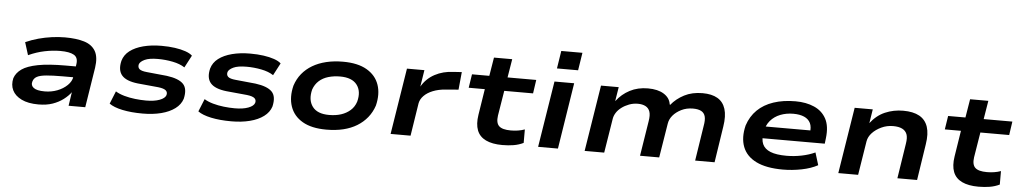

<svg xmlns="http://www.w3.org/2000/svg" viewBox="-40 -1086 7671 1447"><g transform="rotate(5 3796.0 -362.5)"><path d="M268 10Q190 10 140 -14.5Q90 -39 70.5 -79.5Q51 -120 63 -171Q77 -212 117.5 -240.5Q158 -269 238 -284.5Q318 -300 448 -300H550L538 -217H432Q355 -217 308 -212.5Q261 -208 238 -195.5Q215 -183 208 -158Q199 -129 223 -110.5Q247 -92 307 -92Q357 -92 401.5 -109Q446 -126 477 -156Q508 -186 513 -222L527 -316Q535 -367 502 -386.5Q469 -406 398 -406Q342 -406 280.5 -393.5Q219 -381 158 -353L128 -449Q175 -470 224.5 -483.5Q274 -497 325 -504Q376 -511 424 -511Q511 -511 570 -493Q629 -475 655.5 -429.5Q682 -384 670 -303L622 0H496L512 -107H514Q492 -76 456.5 -49Q421 -22 375 -6Q329 10 268 10Z M1057 10Q969 10 903 -4Q837 -18 803 -43L842 -139Q869 -122 908 -111Q947 -100 990.5 -95Q1034 -90 1074 -90Q1136 -90 1176 -105Q1216 -120 1224 -144Q1230 -166 1215 -179.5Q1200 -193 1157 -198L1000 -213Q912 -223 879 -262Q846 -301 863 -372Q876 -418 916 -448.5Q956 -479 1017.5 -495Q1079 -511 1155 -511Q1210 -511 1256 -504.5Q1302 -498 1336.5 -486Q1371 -474 1389 -457L1340 -364Q1304 -388 1248.5 -399Q1193 -410 1137 -410Q1070 -410 1036.5 -394Q1003 -378 996 -358Q990 -335 1004.5 -321.5Q1019 -308 1063 -304L1214 -289Q1304 -277 1339 -241Q1374 -205 1356 -128Q1342 -84 1300.5 -53Q1259 -22 1196.5 -6Q1134 10 1057 10Z M1728 10Q1640 10 1574 -4Q1508 -18 1474 -43L1513 -139Q1540 -122 1579 -111Q1618 -100 1661.5 -95Q1705 -90 1745 -90Q1807 -90 1847 -105Q1887 -120 1895 -144Q1901 -166 1886 -179.5Q1871 -193 1828 -198L1671 -213Q1583 -223 1550 -262Q1517 -301 1534 -372Q1547 -418 1587 -448.5Q1627 -479 1688.5 -495Q1750 -511 1826 -511Q1881 -511 1927 -504.5Q1973 -498 2007.5 -486Q2042 -474 2060 -457L2011 -364Q1975 -388 1919.5 -399Q1864 -410 1808 -410Q1741 -410 1707.5 -394Q1674 -378 1667 -358Q1661 -335 1675.5 -321.5Q1690 -308 1734 -304L1885 -289Q1975 -277 2010 -241Q2045 -205 2027 -128Q2013 -84 1971.5 -53Q1930 -22 1867.5 -6Q1805 10 1728 10Z M2446 10Q2334 10 2265.5 -30Q2197 -70 2173 -140.5Q2149 -211 2171 -299Q2188 -351 2220 -390Q2252 -429 2297.5 -456Q2343 -483 2401 -497Q2459 -511 2528 -511Q2640 -511 2708.5 -471Q2777 -431 2801 -361.5Q2825 -292 2803 -203Q2786 -152 2754 -112.5Q2722 -73 2677 -45.5Q2632 -18 2574.5 -4Q2517 10 2446 10ZM2457 -102Q2508 -102 2548 -115Q2588 -128 2617.5 -154Q2647 -180 2660 -220Q2681 -299 2643.5 -348.5Q2606 -398 2516 -398Q2468 -398 2427 -386Q2386 -374 2357 -348Q2328 -322 2314 -282Q2294 -202 2331 -152Q2368 -102 2457 -102Z M2932 0 3012 -501H3144L3124 -375Q3160 -437 3222.5 -470.5Q3285 -504 3364 -507L3426 -511L3413 -377L3314 -369Q3262 -365 3220.5 -348.5Q3179 -332 3153.5 -306Q3128 -280 3122 -249L3083 0Z M3778 10Q3701 10 3652.5 -13.5Q3604 -37 3586 -84Q3568 -131 3579 -201L3610 -398H3488L3504 -501H3635L3658 -641H3796L3773 -501H3990L3975 -398H3757L3726 -208Q3718 -152 3743 -128.5Q3768 -105 3832 -105Q3859 -105 3885.5 -109Q3912 -113 3937 -122V-20Q3902 -3 3862.5 3.5Q3823 10 3778 10Z M4138 -601 4159 -735H4319L4298 -601ZM4048 0 4128 -501H4277L4198 0Z M4400 0 4480 -501H4614L4597 -396L4598 -395Q4638 -448 4698 -479.5Q4758 -511 4835 -511Q4910 -511 4955.5 -482.5Q5001 -454 5008 -406L5011 -401Q5051 -450 5110 -480.5Q5169 -511 5248 -511Q5318 -511 5361.5 -485.5Q5405 -460 5421.5 -407.5Q5438 -355 5425 -274L5383 0H5236L5277 -264Q5286 -312 5278.5 -338.5Q5271 -365 5248 -377Q5225 -389 5186 -389Q5137 -389 5098 -369.5Q5059 -350 5035 -321.5Q5011 -293 5006 -259L4964 0H4819L4861 -264Q4869 -311 4860 -337.5Q4851 -364 4827.5 -376.5Q4804 -389 4769 -389Q4734 -389 4702.5 -377Q4671 -365 4646.5 -346.5Q4622 -328 4608 -306Q4594 -284 4590 -261L4548 0Z M5900 10Q5774 10 5698 -27.5Q5622 -65 5595.5 -134.5Q5569 -204 5592 -297Q5615 -367 5663.5 -414.5Q5712 -462 5785 -486.5Q5858 -511 5951 -511Q6032 -511 6093 -484Q6154 -457 6184 -401Q6214 -345 6203 -254L6198 -212H5698L5711 -302H6105L6079 -277Q6087 -328 6072.5 -357.5Q6058 -387 6025 -401.5Q5992 -416 5943 -416Q5890 -416 5845 -398.5Q5800 -381 5770 -346Q5740 -311 5731 -257Q5721 -203 5736.5 -167.5Q5752 -132 5796.5 -114Q5841 -96 5919 -96Q5976 -96 6032.5 -107.5Q6089 -119 6134 -140L6163 -46Q6112 -18 6041 -4Q5970 10 5900 10Z M6319 0 6399 -501H6536L6519 -394H6518Q6565 -456 6629 -483.5Q6693 -511 6766 -511Q6842 -511 6888.5 -485Q6935 -459 6952.5 -406.5Q6970 -354 6957 -274L6915 0H6766L6807 -264Q6815 -311 6805 -337Q6795 -363 6769 -376Q6743 -389 6700 -389Q6653 -389 6611.5 -369.5Q6570 -350 6543 -321Q6516 -292 6510 -257L6469 0Z M7380 10Q7303 10 7254.5 -13.5Q7206 -37 7188 -84Q7170 -131 7181 -201L7212 -398H7090L7106 -501H7237L7260 -641H7398L7375 -501H7592L7577 -398H7359L7328 -208Q7320 -152 7345 -128.5Q7370 -105 7434 -105Q7461 -105 7487.5 -109Q7514 -113 7539 -122V-20Q7504 -3 7464.5 3.5Q7425 10 7380 10Z"/></g></svg>

Font: Nunito Sans 7pt Expanded
Style: Bold Italic
Weight: 700
Width: 7
Italic angle: -9°
Designer: Vernon Adams
Foundry: Vernon Adams
Version: Version 3.101;gftools[0.9.27]